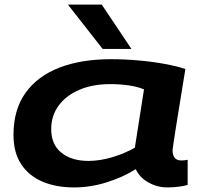

<svg xmlns="http://www.w3.org/2000/svg" viewBox="-20 -810 889 840"><path d="M712 10Q668 10 629 -12Q590 -34 574 -70Q519 -35 447.5 -12.5Q376 10 304 10Q226 10 166.5 -15Q107 -40 73 -91Q39 -142 39 -220Q39 -330 91.5 -403.5Q144 -477 239.5 -514Q335 -551 465 -551Q525 -551 587 -545.5Q649 -540 702.5 -530Q756 -520 791 -508Q765 -350 750 -255Q735 -160 735 -153Q735 -108 773 -108Q788 -108 801 -111V-1Q785 4 760 7Q735 10 712 10ZM570 -164 610 -419Q581 -431 543 -436.5Q505 -442 463 -442Q386 -442 328 -417.5Q270 -393 237 -348.5Q204 -304 204 -245Q204 -178 248.5 -142Q293 -106 367 -106Q417 -106 472 -122.5Q527 -139 570 -164ZM429 -596 277 -790H425L555 -596Z"/></svg>

Font: Georama Extra Expanded SemiBold
Style: Italic
Weight: 600
Width: 8
Italic angle: -9°
Designer: Jean-Baptiste Levee
Foundry: Production Type
Version: Version 1.000